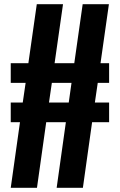

<svg xmlns="http://www.w3.org/2000/svg" viewBox="-20 -895 571 915"><path d="M500 -500H445.8L432.1 -406.2H500V-312.5H418.9L375 0H250L293.9 -312.5H200.2L156.2 0H31.2L75.2 -312.5H31.2V-406.2H88.4L102.1 -500H31.2V-593.8H115.2L155.3 -875H280.3L240.2 -593.8H334L374 -875H499L459 -593.8H500ZM213.4 -406.2H307.6L320.8 -500H227.1Z"/></svg>

Font: OswaldRegular
Style: Regular
Weight: 400
Designer: vernon adams
Foundry: vernon adams
Version: Version 1.000